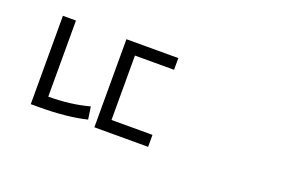

<svg xmlns="http://www.w3.org/2000/svg" viewBox="-55 -911 1029 678"><g transform="rotate(20 460.0 -572.0)"><path d="M137 -738V-452Q220 -452 290 -471L297 -424Q223 -406 119 -406H88V-738ZM375 -451H529V-406H327V-737H522V-693H375Z"/></g></svg>

Font: Noto Sans Korean Light
Style: Regular
Weight: 300
Designer: Ryoko NISHIZUKA  (kana & ideographs); Paul D. Hunt (Latin, Greek & Cyrillic); Wenlong ZHANG  (bopomofo); Sandoll Communi
Foundry: Adobe Systems Incorporated
Version: Version 1.000;PS 1;hotconv 1.0.78;makeotf.lib2.5.61930